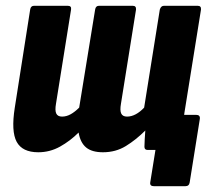

<svg xmlns="http://www.w3.org/2000/svg" viewBox="-20 -517 736 662"><path d="M511 125Q496 125 498 112L516 0H501L615 -121H656Q671 -121 669 -107L634 112Q632 125 619 125ZM112 8Q57 8 37.5 -28Q18 -64 31 -146L84 -484Q86 -497 97 -497H214Q227 -497 225 -484L173 -159Q169 -136 174 -125.5Q179 -115 194 -115Q209 -115 223.5 -123Q238 -131 253 -146L308 -484Q310 -497 321 -497H438Q450 -497 449 -484L397 -159Q393 -136 398 -125.5Q403 -115 418 -115Q433 -115 448 -123Q463 -131 477 -146L531 -484Q535 -497 545 -497H662Q674 -497 673 -484L616 -129Q611 -96 607.5 -67Q604 -38 602 -14Q602 0 589 0H489Q478 0 478 -11Q478 -22 479 -37Q480 -52 481 -67Q449 -35 414 -13.5Q379 8 335 8Q297 8 277 -8.5Q257 -25 251 -60Q222 -31 187 -11.5Q152 8 112 8Z"/></svg>

Font: Sofia Sans Condensed Black
Style: Italic
Weight: 900
Italic angle: -9°
Version: Version 4.100